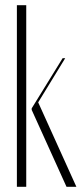

<svg xmlns="http://www.w3.org/2000/svg" viewBox="-20 -719 314 739"><path d="M81 -699V0H45V-699ZM231 -495 127 -325 274 0H236L102 -296V-302L221 -495Z"/></svg>

Font: Moniqa ExtLt Narrow Display
Style: Regular
Weight: 200
Width: 4
Designer: Rajesh Rajput
Foundry: Rajesh Rajput
Version: Version 1.000